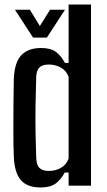

<svg xmlns="http://www.w3.org/2000/svg" viewBox="-20 -820 471 848"><path d="M283 -800H382V0H283V-58H266Q248 -25 224.5 -8.5Q201 8 159 8Q101 8 72.5 -24Q44 -56 41 -129Q39 -179 39 -241Q39 -303 39.5 -364Q40 -425 41 -471Q44 -545 74.5 -576.5Q105 -608 161 -608Q203 -608 226 -591.5Q249 -575 267 -542H283ZM196 -65Q224 -65 248 -78Q272 -91 283 -119V-481Q272 -509 248 -522Q224 -535 196 -535Q167 -535 154 -522Q141 -509 140 -481Q138 -421 137 -357.5Q136 -294 137 -233.5Q138 -173 140 -123Q141 -91 154.5 -78Q168 -65 196 -65ZM46 -777H112L156 -705L201 -777H267L187 -654H126Z"/></svg>

Font: Big Shoulders Text SemiBold
Style: Regular
Weight: 600
Designer: Patric King
Foundry: XO Type Co
Version: Version 1.000; ttfautohint (v1.8.2)